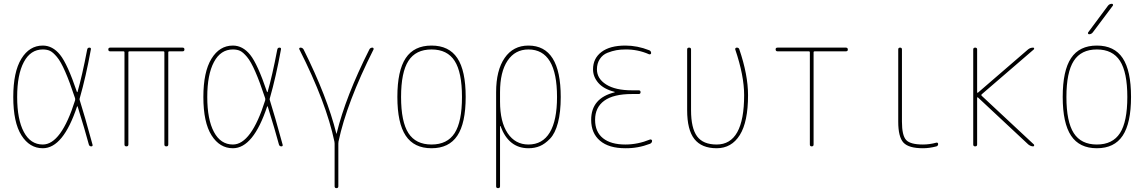

<svg xmlns="http://www.w3.org/2000/svg" viewBox="-20 -770 6040 1010"><path d="M205.1 -509.8Q140.6 -509.8 105.5 -443.8Q70.3 -377.9 70.3 -259.8Q70.3 -141.6 105.5 -75.7Q140.6 -9.8 205.1 -9.8Q301.8 -9.8 375 -242.2Q376 -248 375 -252.9Q346.7 -338.9 323.2 -392.6Q299.8 -446.3 279.3 -470.7Q258.8 -495.1 243.2 -502.4Q227.5 -509.8 205.1 -509.8ZM205.1 9.8Q135.7 9.8 92.8 -58.1Q49.8 -126 49.8 -259.8Q49.8 -391.6 92.3 -460.9Q134.8 -530.3 205.1 -530.3Q256.8 -530.3 295.9 -481.9Q335 -433.6 384.8 -286.1Q384.8 -285.2 386.2 -285.2Q387.7 -285.2 387.7 -286.1Q412.1 -371.1 438.5 -508.8Q440.4 -519.5 450.2 -519.5Q460 -519.5 458 -509.8Q431.6 -365.2 399.4 -252.9Q397.5 -248 399.4 -243.2Q424.8 -163.1 466.8 -8.8Q468.8 0 460 0Q450.2 0 447.3 -9.8Q428.7 -80.1 388.7 -209Q387.7 -210.9 385.7 -210.9Q312.5 9.8 205.1 9.8Z M559.6 -500Q549.8 -500 549.8 -509.8Q549.8 -519.5 559.6 -519.5H940.4Q950.2 -519.5 950.2 -509.8Q950.2 -500 940.4 -500H870.1Q865.2 -500 865.2 -495.1V-9.8Q865.2 0 855 0Q844.7 0 844.7 -9.8V-495.1Q844.7 -500 839.8 -500H660.2Q655.3 -500 655.3 -495.1V-9.8Q655.3 0 645 0Q634.8 0 634.8 -9.8V-495.1Q634.8 -500 629.9 -500Z M1205.1 -509.8Q1140.6 -509.8 1105.5 -443.8Q1070.3 -377.9 1070.3 -259.8Q1070.3 -141.6 1105.5 -75.7Q1140.6 -9.8 1205.1 -9.8Q1301.8 -9.8 1375 -242.2Q1376 -248 1375 -252.9Q1346.7 -338.9 1323.2 -392.6Q1299.8 -446.3 1279.3 -470.7Q1258.8 -495.1 1243.2 -502.4Q1227.5 -509.8 1205.1 -509.8ZM1205.1 9.8Q1135.7 9.8 1092.8 -58.1Q1049.8 -126 1049.8 -259.8Q1049.8 -391.6 1092.3 -460.9Q1134.8 -530.3 1205.1 -530.3Q1256.8 -530.3 1295.9 -481.9Q1335 -433.6 1384.8 -286.1Q1384.8 -285.2 1386.2 -285.2Q1387.7 -285.2 1387.7 -286.1Q1412.1 -371.1 1438.5 -508.8Q1440.4 -519.5 1450.2 -519.5Q1460 -519.5 1458 -509.8Q1431.6 -365.2 1399.4 -252.9Q1397.5 -248 1399.4 -243.2Q1424.8 -163.1 1466.8 -8.8Q1468.8 0 1460 0Q1450.2 0 1447.3 -9.8Q1428.7 -80.1 1388.7 -209Q1387.7 -210.9 1385.7 -210.9Q1312.5 9.8 1205.1 9.8Z M1739.3 -24.4Q1696.3 -230.5 1554.7 -510.7Q1552.7 -513.7 1554.7 -516.6Q1556.6 -519.5 1560.5 -519.5Q1571.3 -519.5 1577.1 -509.8Q1701.2 -260.7 1749 -68.4Q1749 -66.4 1750 -66.4Q1751 -66.4 1751 -68.4Q1797.9 -261.7 1922.9 -509.8Q1927.7 -519.5 1939.5 -519.5Q1942.4 -519.5 1944.3 -516.6Q1946.3 -513.7 1945.3 -510.7Q1803.7 -229.5 1760.7 -25.4Q1759.8 -22.5 1759.8 -14.6V210Q1759.8 219.7 1750 219.7Q1740.2 219.7 1740.2 210V-14.6Q1740.2 -21.5 1739.3 -24.4Z M2371.6 -449.7Q2333 -509.8 2250 -509.8Q2167 -509.8 2128.4 -449.7Q2089.8 -389.6 2089.8 -259.8Q2089.8 -129.9 2128.4 -69.8Q2167 -9.8 2250 -9.8Q2333 -9.8 2371.6 -69.8Q2410.2 -129.9 2410.2 -259.8Q2410.2 -389.6 2371.6 -449.7ZM2385.7 -56.2Q2341.8 9.8 2250 9.8Q2158.2 9.8 2114.3 -56.2Q2070.3 -122.1 2070.3 -260.3Q2070.3 -398.4 2114.3 -464.4Q2158.2 -530.3 2250 -530.3Q2341.8 -530.3 2385.7 -464.4Q2429.7 -398.4 2429.7 -260.3Q2429.7 -122.1 2385.7 -56.2Z M2610.4 -285.2V-235.4Q2610.4 -128.9 2650.4 -69.3Q2690.4 -9.8 2759.8 -9.8Q2834 -9.8 2872.1 -73.2Q2910.2 -136.7 2910.2 -259.8Q2910.2 -509.8 2759.8 -509.8Q2689.5 -509.8 2649.9 -450.7Q2610.4 -391.6 2610.4 -285.2ZM2589.8 210V-285.2Q2589.8 -400.4 2634.8 -465.3Q2679.7 -530.3 2759.8 -530.3Q2929.7 -530.3 2929.7 -259.8Q2929.7 -179.7 2915 -124Q2900.4 -68.4 2873.5 -40.5Q2846.7 -12.7 2819.8 -1.5Q2793 9.8 2759.8 9.8Q2656.2 9.8 2613.3 -105.5Q2613.3 -107.4 2611.3 -107.4Q2610.4 -107.4 2610.4 -106.4V210Q2610.4 219.7 2600.1 219.7Q2589.8 219.7 2589.8 210Z M3212.9 -284.2Q3213.9 -284.2 3213.9 -285.2Q3213.9 -287.1 3211.9 -287.1Q3155.3 -301.8 3127.4 -334Q3099.6 -366.2 3099.6 -405.3Q3099.6 -462.9 3144 -496.6Q3188.5 -530.3 3269.5 -530.3Q3333 -530.3 3394.5 -505.9Q3404.3 -502.9 3405.3 -491.2Q3405.3 -487.3 3402.3 -485.4Q3399.4 -483.4 3394.5 -484.4Q3335 -510.7 3269.5 -509.8Q3244.1 -509.8 3222.2 -505.9Q3200.2 -502 3175.3 -492.2Q3150.4 -482.4 3135.3 -459.5Q3120.1 -436.5 3120.1 -405.3Q3120.1 -356.4 3168.5 -325.7Q3216.8 -294.9 3304.7 -294.9H3339.8Q3349.6 -294.9 3349.6 -285.2Q3349.6 -275.4 3339.8 -275.4H3304.7Q3207 -275.4 3158.7 -240.2Q3110.4 -205.1 3110.4 -139.6Q3110.4 -76.2 3151.9 -43Q3193.4 -9.8 3269.5 -9.8Q3335 -9.8 3399.4 -36.1Q3403.3 -37.1 3406.7 -35.2Q3410.2 -33.2 3410.2 -29.3Q3410.2 -18.6 3399.4 -13.7Q3335.9 10.7 3269.5 9.8Q3182.6 9.8 3136.2 -29.8Q3089.8 -69.3 3089.8 -139.6Q3089.8 -253.9 3212.9 -284.2Z M3750 9.8Q3670.9 9.8 3632.8 -38.6Q3594.7 -86.9 3594.7 -190.4V-509.8Q3594.7 -519.5 3605 -519.5Q3615.2 -519.5 3615.2 -509.8V-190.4Q3615.2 -95.7 3647 -52.7Q3678.7 -9.8 3750 -9.8Q3894.5 -9.8 3894.5 -269.5Q3894.5 -372.1 3847.7 -509.8Q3846.7 -513.7 3849.1 -516.6Q3851.6 -519.5 3856.4 -519.5Q3866.2 -519.5 3869.1 -510.7Q3915 -376 3915 -269.5Q3915 -128.9 3871.6 -59.6Q3828.1 9.8 3750 9.8Z M4070.3 -500Q4060.5 -500 4060.1 -509.8Q4059.6 -519.5 4070.3 -519.5H4429.7Q4439.5 -519.5 4439.9 -509.8Q4440.4 -500 4429.7 -500H4264.6Q4259.8 -500 4259.8 -495.1V-9.8Q4259.8 0 4250 0Q4240.2 0 4240.2 -9.8V-495.1Q4240.2 -500 4235.4 -500Z M4835 9.8Q4759.8 9.8 4732.4 -20Q4705.1 -49.8 4705.1 -129.9V-509.8Q4705.1 -519.5 4714.8 -519.5Q4724.6 -519.5 4724.6 -509.8V-129.9Q4724.6 -57.6 4746.6 -33.7Q4768.6 -9.8 4835 -9.8Q4870.1 -9.8 4905.3 -19.5Q4909.2 -20.5 4912.1 -18.6Q4915 -16.6 4915 -12.7Q4915 -2.9 4906.2 0Q4869.1 9.8 4835 9.8Z M5099.6 -9.8V-509.8Q5099.6 -519.5 5109.9 -519.5Q5120.1 -519.5 5120.1 -509.8V-284.2Q5120.1 -283.2 5121.6 -282.2Q5123 -281.2 5124 -282.2L5387.7 -509.8Q5399.4 -519.5 5415 -519.5Q5418.9 -519.5 5419.9 -515.6Q5420.9 -511.7 5418 -509.8L5143.6 -273.4Q5140.6 -270.5 5143.6 -266.6L5418.9 -9.8Q5420.9 -7.8 5419.9 -3.9Q5418.9 0 5415 0Q5402.3 0 5389.6 -9.8L5124 -257.8Q5123 -258.8 5121.6 -257.8Q5120.1 -256.8 5120.1 -255.9V-9.8Q5120.1 0 5109.9 0Q5099.6 0 5099.6 -9.8Z M5871.6 -449.7Q5833 -509.8 5750 -509.8Q5667 -509.8 5628.4 -449.7Q5589.8 -389.6 5589.8 -259.8Q5589.8 -129.9 5628.4 -69.8Q5667 -9.8 5750 -9.8Q5833 -9.8 5871.6 -69.8Q5910.2 -129.9 5910.2 -259.8Q5910.2 -389.6 5871.6 -449.7ZM5885.7 -56.2Q5841.8 9.8 5750 9.8Q5658.2 9.8 5614.3 -56.2Q5570.3 -122.1 5570.3 -260.3Q5570.3 -398.4 5614.3 -464.4Q5658.2 -530.3 5750 -530.3Q5841.8 -530.3 5885.7 -464.4Q5929.7 -398.4 5929.7 -260.3Q5929.7 -122.1 5885.7 -56.2ZM5709 -589.8Q5705.1 -589.8 5703.6 -593.3Q5702.1 -596.7 5704.1 -599.6L5808.6 -740.2Q5816.4 -750 5829.1 -750Q5833 -750 5834.5 -746.6Q5835.9 -743.2 5834 -740.2L5728.5 -599.6Q5720.7 -589.8 5709 -589.8Z"/></svg>

Font: Rounded-L Mgen+ 2m thin
Style: Regular
Weight: 100
Designer: [Source Han Sans]
Ryoko NISHIZUKA  (kana & ideographs); Paul D. Hunt (Latin, Greek & Cyrillic); Wenlong ZHANG  (bopomofo
Version: Version 1.059.20150602